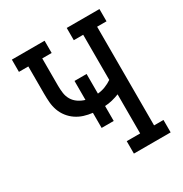

<svg xmlns="http://www.w3.org/2000/svg" viewBox="-171 -863 942 991"><g transform="rotate(-30 300.0 -367.5)"><path d="M342 0V-74H422V-307Q402 -299 380 -293.5Q358 -288 336 -287V-198H264V-288Q238 -291 214 -298.5Q190 -306 169 -320Q148 -334 132 -354.5Q116 -375 107.5 -399Q99 -423 97 -448Q95 -473 95 -499V-662H39V-735H234V-662H178V-499Q178 -477 181 -455Q184 -433 195 -414.5Q206 -396 224.5 -383.5Q243 -371 264 -365V-478H336V-361Q359 -363 381 -371.5Q403 -380 422 -393V-662H366V-735H561V-662H505V-74H561V0Z"/></g></svg>

Font: Iosevka HT Extended
Style: Regular
Weight: 400
Width: 7
Monospace: yes
Designer: Belleve Invis
Foundry: Belleve Invis
Version: Version 32.3.0; ttfautohint (v1.8.4)